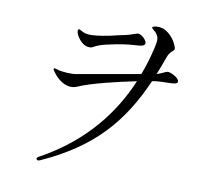

<svg xmlns="http://www.w3.org/2000/svg" viewBox="-85 -879 1170 1010"><g transform="rotate(10 500.0 -374.0)"><path d="M583 -722C575 -722 542 -707 514 -702C455 -691 480 -692 400 -678C331 -667 312 -672 293 -681C275 -689 275 -694 269 -688C263 -683 270 -663 277 -652C294 -625 318 -603 350 -607C362 -608 369 -622 429 -636C568 -668 596 -654 621 -666C646 -678 609 -720 583 -722ZM698 -488C705 -489 710 -490 715 -491C777 -498 832 -488 833 -509C833 -531 783 -552 772 -551C760 -550 732 -533 717 -530C717 -530 716 -529 715 -529C728 -560 739 -591 751 -624C770 -678 800 -654 779 -699C757 -746 719 -770 699 -773C679 -777 660 -776 651 -769C643 -762 667 -754 679 -734C692 -714 688 -696 680 -660C669 -613 655 -564 636 -515C523 -495 329 -461 306 -457C274 -450 234 -454 208 -459C197 -461 182 -469 178 -464C173 -460 187 -445 191 -439C205 -419 258 -365 317 -392C382 -421 521 -454 620 -474C546 -298 414 -121 182 6C174 10 168 16 171 21C174 27 181 29 192 23C459 -97 597 -257 698 -488Z"/></g></svg>

Font: Shippori Mincho
Style: Regular
Weight: 400
Designer: Bonji Tadano  Ryoko NISHIZUKA  (kana & ideographs); Frank Grießhammer (Latin, Greek & Cyrillic); Wenlong ZHANG  (bopomof
Foundry: Adobe Systems Incorporated
Version: Version 1.003;PS 1.001;hotconv 16.6.54;makeotf.lib2.5.65590